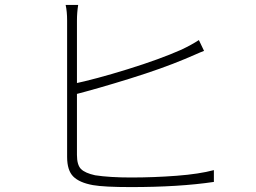

<svg xmlns="http://www.w3.org/2000/svg" viewBox="-20 -775 1040 781"><path d="M293 -692V-641V-545V-427V-307V-206V-145Q293 -104 309.5 -87.5Q326 -71 367 -62Q426 -53 513 -53Q606 -53 698 -60Q790 -67 850 -83V-35Q709 -14 512 -14Q404 -14 358 -22Q303 -32 278 -57Q253 -82 253 -137V-203V-307V-428V-546V-642V-692Q253 -728 247 -755H298Q293 -723 293 -692ZM718 -573Q760 -593 789 -612L810 -568Q794 -562 774 -553L732 -535Q639 -496 509 -455.5Q379 -415 274 -388V-433Q369 -453 499.5 -493.5Q630 -534 718 -573Z"/></svg>

Font: Merged Yaku Han JP ExtraLight
Style: Regular
Weight: 250
Designer: Ryoko NISHIZUKA 西塚涼子 (kana, bopomofo & ideographs); Paul D. Hunt (Latin, Greek & Cyrillic); Sandoll Communications 산돌커뮤니
Foundry: Adobe
Version: Version 2.004